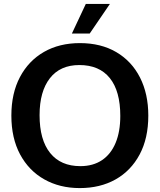

<svg xmlns="http://www.w3.org/2000/svg" viewBox="-20 -940 815 980"><path d="M387 20Q285 20 206 -24.5Q127 -69 82.5 -152Q38 -235 38 -350Q38 -464 82 -547Q126 -630 204.5 -675Q283 -720 388 -720Q495 -720 573.5 -674Q652 -628 694.5 -544.5Q737 -461 737 -350Q737 -234 692.5 -151Q648 -68 569.5 -24Q491 20 387 20ZM390 -92Q455 -92 500.5 -122.5Q546 -153 570 -210.5Q594 -268 594 -348Q594 -475 540.5 -541.5Q487 -608 385 -608Q287 -608 234.5 -540.5Q182 -473 182 -352Q182 -226 236 -159Q290 -92 390 -92ZM418 -920H541L438 -769H347Z"/></svg>

Font: Moderustic SemiBold
Style: Regular
Weight: 600
Designer: Tural Alisoy
Foundry: TAFT Foundry
Version: Version 2.120